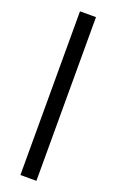

<svg xmlns="http://www.w3.org/2000/svg" viewBox="-144 -767 488 804"><g transform="rotate(20 99.5 -364.5)"><path d="M135.3 0H64V-729.5H135.3Z"/></g></svg>

Font: NMS Futura Pro Book
Style: Regular
Weight: 400
Designer: Blend3rman
Version: Version 0.1